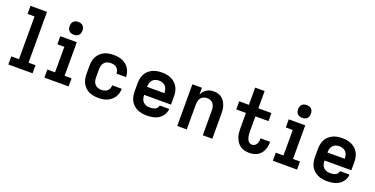

<svg xmlns="http://www.w3.org/2000/svg" viewBox="-24 -1497 4398 2251"><g transform="rotate(20 2175.0 -371.0)"><path d="M74 0V-101H170V-634H83V-735H289V-101H376V0Z M524 0V-101H620V-419H533V-520H739V-101H826V0ZM675 -590Q659 -590 643 -595Q627 -600 616 -611Q605 -622 600 -638Q595 -654 595 -670Q595 -686 600 -702Q605 -718 616 -729Q627 -740 643 -745Q659 -750 675 -750Q691 -750 707 -745Q723 -740 734 -729Q745 -718 750 -702Q755 -686 755 -670Q755 -654 750 -638Q745 -622 734 -611Q723 -600 707 -595Q691 -590 675 -590Z M1198 8Q1168 8 1138.5 3Q1109 -2 1082 -14.5Q1055 -27 1033.5 -48Q1012 -69 998 -95Q984 -121 978.5 -150.5Q973 -180 973 -210V-310Q973 -340 978.5 -369.5Q984 -399 998 -425Q1012 -451 1033.5 -472Q1055 -493 1082 -505.5Q1109 -518 1138.5 -523Q1168 -528 1198 -528Q1225 -528 1253 -524Q1281 -520 1306.5 -509Q1332 -498 1354 -480.5Q1376 -463 1391 -439Q1406 -415 1413.5 -388Q1421 -361 1421 -333Q1421 -333 1421 -333Q1421 -333 1421 -333H1302Q1302 -333 1302 -333Q1302 -333 1302 -333Q1302 -353 1294.5 -372Q1287 -391 1272 -404Q1257 -417 1237 -422Q1217 -427 1198 -427Q1175 -427 1153.5 -419Q1132 -411 1117.5 -394Q1103 -377 1097.5 -354.5Q1092 -332 1092 -310V-210Q1092 -188 1097.5 -165.5Q1103 -143 1117.5 -126Q1132 -109 1153.5 -101Q1175 -93 1198 -93Q1217 -93 1237 -98Q1257 -103 1272 -116Q1287 -129 1294.5 -148Q1302 -167 1302 -187Q1302 -187 1302 -187Q1302 -187 1302 -187H1421Q1421 -187 1421 -187Q1421 -187 1421 -187Q1421 -159 1413.5 -132Q1406 -105 1391 -81Q1376 -57 1354 -39.5Q1332 -22 1306.5 -11Q1281 0 1253 4Q1225 8 1198 8Z M1803 8Q1773 8 1743 3Q1713 -2 1685.5 -14.5Q1658 -27 1635.5 -47.5Q1613 -68 1599 -94Q1585 -120 1579 -150Q1573 -180 1573 -210V-310Q1573 -340 1578.5 -369.5Q1584 -399 1598 -425.5Q1612 -452 1634.5 -472.5Q1657 -493 1684 -505.5Q1711 -518 1740.5 -523Q1770 -528 1800 -528Q1830 -528 1859.5 -523Q1889 -518 1916 -505.5Q1943 -493 1965.5 -472.5Q1988 -452 2002 -425.5Q2016 -399 2021.5 -369.5Q2027 -340 2027 -310V-210H1692Q1692 -187 1698 -164.5Q1704 -142 1719.5 -125Q1735 -108 1757.5 -100.5Q1780 -93 1803 -93Q1819 -93 1836 -95.5Q1853 -98 1868 -105Q1883 -112 1894 -125.5Q1905 -139 1906 -155H2025Q2023 -130 2013.5 -105.5Q2004 -81 1987.5 -61.5Q1971 -42 1949.5 -28Q1928 -14 1903.5 -6Q1879 2 1853.5 5Q1828 8 1803 8ZM1692 -310H1908Q1908 -333 1902 -355.5Q1896 -378 1881 -395Q1866 -412 1844.5 -419.5Q1823 -427 1800 -427Q1777 -427 1755.5 -419.5Q1734 -412 1719 -395Q1704 -378 1698 -355.5Q1692 -333 1692 -310Z M2181 0V-520H2300V-434Q2309 -455 2324 -473.5Q2339 -492 2359 -504.5Q2379 -517 2402 -522.5Q2425 -528 2448 -528Q2474 -528 2500 -521Q2526 -514 2546.5 -498Q2567 -482 2581.5 -460Q2596 -438 2604.5 -413Q2613 -388 2616 -362Q2619 -336 2619 -310V0H2500V-310Q2500 -332 2495 -353.5Q2490 -375 2477 -392.5Q2464 -410 2443 -418.5Q2422 -427 2400 -427Q2378 -427 2357 -418.5Q2336 -410 2323 -392.5Q2310 -375 2305 -353.5Q2300 -332 2300 -310V0Z M3078 8Q3049 8 3020.5 1Q2992 -6 2968.5 -22.5Q2945 -39 2928.5 -63Q2912 -87 2902 -114.5Q2892 -142 2889 -170.5Q2886 -199 2886 -228V-419H2765V-520H2886V-735H3004V-520H3167V-419H3004V-228Q3004 -214 3005 -199.5Q3006 -185 3009 -171Q3012 -157 3016.5 -143.5Q3021 -130 3029.5 -118.5Q3038 -107 3050.5 -100Q3063 -93 3078 -93Q3095 -93 3110 -102Q3125 -111 3133.5 -126Q3142 -141 3145.5 -158Q3149 -175 3149 -192Q3149 -194 3149 -195.5Q3149 -197 3149 -198H3268Q3268 -195 3268 -192.5Q3268 -190 3268 -187Q3268 -161 3262.5 -135.5Q3257 -110 3246 -87Q3235 -64 3217.5 -45Q3200 -26 3177 -13.5Q3154 -1 3128.5 3.5Q3103 8 3078 8Z M3374 0V-101H3470V-419H3383V-520H3589V-101H3676V0ZM3525 -590Q3509 -590 3493 -595Q3477 -600 3466 -611Q3455 -622 3450 -638Q3445 -654 3445 -670Q3445 -686 3450 -702Q3455 -718 3466 -729Q3477 -740 3493 -745Q3509 -750 3525 -750Q3541 -750 3557 -745Q3573 -740 3584 -729Q3595 -718 3600 -702Q3605 -686 3605 -670Q3605 -654 3600 -638Q3595 -622 3584 -611Q3573 -600 3557 -595Q3541 -590 3525 -590Z M4053 8Q4023 8 3993 3Q3963 -2 3935.5 -14.5Q3908 -27 3885.5 -47.5Q3863 -68 3849 -94Q3835 -120 3829 -150Q3823 -180 3823 -210V-310Q3823 -340 3828.5 -369.5Q3834 -399 3848 -425.5Q3862 -452 3884.5 -472.5Q3907 -493 3934 -505.5Q3961 -518 3990.5 -523Q4020 -528 4050 -528Q4080 -528 4109.5 -523Q4139 -518 4166 -505.5Q4193 -493 4215.5 -472.5Q4238 -452 4252 -425.5Q4266 -399 4271.5 -369.5Q4277 -340 4277 -310V-210H3942Q3942 -187 3948 -164.5Q3954 -142 3969.5 -125Q3985 -108 4007.5 -100.5Q4030 -93 4053 -93Q4069 -93 4086 -95.5Q4103 -98 4118 -105Q4133 -112 4144 -125.5Q4155 -139 4156 -155H4275Q4273 -130 4263.5 -105.5Q4254 -81 4237.5 -61.5Q4221 -42 4199.5 -28Q4178 -14 4153.5 -6Q4129 2 4103.5 5Q4078 8 4053 8ZM3942 -310H4158Q4158 -333 4152 -355.5Q4146 -378 4131 -395Q4116 -412 4094.5 -419.5Q4073 -427 4050 -427Q4027 -427 4005.5 -419.5Q3984 -412 3969 -395Q3954 -378 3948 -355.5Q3942 -333 3942 -310Z"/></g></svg>

Font: Zed Sans Extended
Style: Bold
Weight: 700
Width: 7
Designer: Belleve Invis
Foundry: Belleve Invis
Version: Version 1.0.0; ttfautohint (v1.8.4)